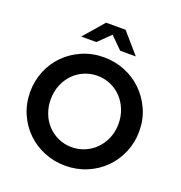

<svg xmlns="http://www.w3.org/2000/svg" viewBox="-160 -1055 1132 1203"><g transform="rotate(20 406.0 -454.0)"><path d="M43 0ZM770 -350Q770 -275 742 -209Q714 -143 665 -94Q616 -45 549.5 -17Q483 11 406 11Q332 11 266 -16Q200 -43 150.5 -91Q101 -139 72 -205.5Q43 -272 43 -350Q43 -423 70 -489Q97 -555 145.5 -604Q194 -653 260.5 -682Q327 -711 406 -711Q479 -711 545.5 -684Q612 -657 661.5 -608.5Q711 -560 740.5 -494Q770 -428 770 -350ZM632 -350Q632 -400 614.5 -443.5Q597 -487 567 -519Q537 -551 495.5 -569.5Q454 -588 406 -588Q361 -588 320 -571Q279 -554 248 -522.5Q217 -491 198.5 -447Q180 -403 180 -350Q180 -301 196.5 -257.5Q213 -214 243 -182Q273 -150 314.5 -131Q356 -112 406 -112Q451 -112 492 -129.5Q533 -147 564 -178.5Q595 -210 613.5 -253.5Q632 -297 632 -350ZM485 -784 406 -862 326 -784H225L342 -919H472L589 -784Z"/></g></svg>

Font: Rosa Sans SemiBold
Style: Regular
Weight: 600
Designer: Pentagram / MCKL
Foundry: Pentagram / MCKL
Version: Version 1.005;September 16, 2019;FontCreator 11.5.0.2425 64-